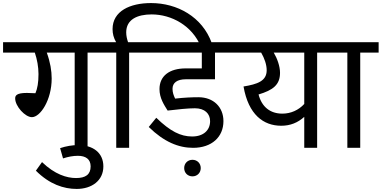

<svg xmlns="http://www.w3.org/2000/svg" viewBox="-40 -964 2489 1252"><path d="M187 -621C202 -577 211 -528 211 -481C211 -425 204 -387 191 -356C168 -357 151 -358 135 -358C65 -358 59 -339 59 -322C59 -271 124 -200 168 -200C223 -200 297 -312 297 -452C297 -502 288 -558 265 -621H447V0H531V-621H651V-689H-20V-621Z M194 149C283 238 376 268 460 268C558 268 634 214 634 121C634 31 565 -18 469 -18C433 -18 390 -11 352 2L371 69C404 58 437 52 468 52C519 52 551 74 551 121C551 174 518 197 456 197C395 197 317 173 234 93Z M611 -621H718V0H802V-621H896V-689H795C788 -710 783 -730 783 -753C783 -837 855 -870 949 -870C1078 -870 1213 -797 1269 -661L1341 -683C1279 -855 1115 -944 945 -944C808 -944 694 -892 694 -774C694 -744 701 -717 717 -689H611Z M861 -621H1276V-518H1171C1065 -518 1000 -469 1000 -383C1000 -324 1030 -280 1053 -243C1118 -251 1187 -258 1231 -258C1295 -258 1330 -223 1330 -174C1330 -115 1287 -74 1213 -74C1138 -74 1071 -107 979 -196L930 -136C1029 -39 1124 0 1219 0C1341 0 1417 -71 1417 -174C1417 -266 1352 -330 1254 -330C1215 -330 1161 -328 1102 -321C1092 -342 1085 -361 1085 -385C1085 -424 1115 -447 1171 -447H1362V-621H1521V-689H861Z M1161 132C1161 163 1184 186 1215 186C1246 186 1269 163 1269 132C1269 101 1246 78 1215 78C1184 78 1161 101 1161 132Z M1481 -689V-621H1663C1685 -583 1699 -542 1699 -506C1699 -435 1638 -415 1548 -400C1580 -216 1678 -144 1794 -144C1853 -144 1902 -164 1944 -202V0H2028V-621H2148V-689ZM1646 -348C1740 -376 1786 -411 1786 -489C1786 -533 1767 -584 1745 -621H1944V-286C1907 -246 1857 -223 1801 -223C1723 -223 1667 -266 1646 -348Z M2108 -621H2225V0H2309V-621H2429V-689H2108Z"/></svg>

Font: FiraGO Unicode
Style: Regular
Weight: 400
Designer: bBox Type
Foundry: bBox Type GmbH
Version: Version 1.001;PS 001.001;hotconv 1.0.88;makeotf.lib2.5.64775